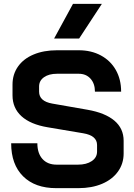

<svg xmlns="http://www.w3.org/2000/svg" viewBox="-20 -969 696 997"><path d="M38 -225H174Q174 -173 200.5 -143.5Q227 -114 274 -114H385Q429 -114 456.5 -132.5Q484 -151 484 -182V-216Q484 -265 412 -277L228 -308Q138 -323 91.5 -365.5Q45 -408 45 -474V-530Q45 -583 73.5 -623.5Q102 -664 154.5 -686Q207 -708 276 -708H389Q454 -708 504 -681Q554 -654 581.5 -605.5Q609 -557 609 -493H473Q473 -535 450 -560.5Q427 -586 389 -586H276Q234 -586 208.5 -568Q183 -550 183 -520V-493Q183 -443 252 -431L435 -399Q526 -383 574 -342.5Q622 -302 622 -238V-172Q622 -119 592.5 -78Q563 -37 510 -14.5Q457 8 387 8H272Q162 8 100 -53.5Q38 -115 38 -225ZM359 -949H509L391 -769H261Z"/></svg>

Font: Bai Jamjuree
Style: Bold
Weight: 700
Designer: Katatrad Aksorn Co.,Ltd.
Foundry: Cadson Demak Co.,Ltd.
Version: Version 1.000; ttfautohint (v1.6)